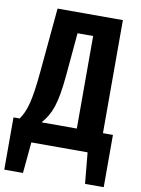

<svg xmlns="http://www.w3.org/2000/svg" viewBox="-98 -806 765 1042"><g transform="rotate(10 284.5 -284.5)"><path d="M493 -117V-740H133L100 -383C85 -221 67 -164 34 -117H0V171H103L119 0H429L445 171H548V-117ZM349 -117H155C204 -175 227 -229 242 -393L263 -627H349Z"/></g></svg>

Font: Glow Sans TC Compressed
Style: Bold
Weight: 700
Width: 2
Designer: Ryoko NISHIZUKA (kana, bopomofo & ideographs); Paul D. Hunt (Latin, Greek & Cyrillic); Sandoll Communications, Soo-young
Version: Version 0.93